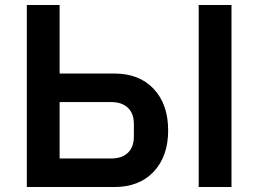

<svg xmlns="http://www.w3.org/2000/svg" viewBox="-20 -753 1040 773"><path d="M88 0V-733H220V-457H440Q541 -457 599 -395Q657 -333 657 -228Q657 -124 599 -62Q541 0 440 0ZM912 0H780V-733H912ZM428 -115Q471 -115 495 -138Q519 -161 519 -204V-253Q519 -296 495 -319Q471 -342 428 -342H220V-115Z"/></svg>

Font: IBM Plex Sans JP SemiBold
Style: Regular
Weight: 600
Designer: Mike Abbink; Paul van der Laan; Pieter van Rosmalen; Wujin Sim; Yejin Wi; Jinhee Kim; Boomi Park; Yona Kim; Kichan Ma
Foundry: Sandoll Inc.
Version: Version 1.001